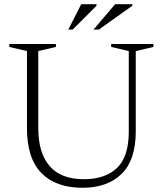

<svg xmlns="http://www.w3.org/2000/svg" viewBox="-20 -878 771 908"><path d="M589 -254.5V-636.5L505.5 -656V-670H705.5V-656L622 -636.5V-256Q622 -121 555 -55.5Q488 10 370 10Q243.5 10 175.5 -60Q107.5 -130 107.5 -271V-636.5L24 -656V-670H244.5V-656L161 -636.5V-272.5Q161 -154.5 214.8 -92.5Q268.5 -30.5 376.5 -30.5Q478 -30.5 533.5 -84Q589 -137.5 589 -254.5ZM422 -738 524.5 -858H606V-851L447.5 -738ZM303 -738 364 -858H436.5V-851L323.5 -738Z"/></svg>

Font: Newsreader Text Light
Style: Regular
Weight: 300
Designer: Hugues Gentile
Foundry: Production Type
Version: Version 1.001